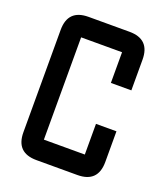

<svg xmlns="http://www.w3.org/2000/svg" viewBox="-128 -772 744 861"><g transform="rotate(20 244.0 -342.0)"><path d="M341.8 0H146.5Q48.8 0 48.8 -97.7V-585.9Q48.8 -683.6 146.5 -683.6H341.8Q439.5 -683.6 439.5 -585.9V-439.5H341.8V-585.9H146.5V-97.7H341.8V-244.1H439.5V-97.7Q439.5 0 341.8 0Z"/></g></svg>

Font: BabelStone Runic Staveless Rule
Style: Regular
Weight: 400
Designer: Andrew West
Foundry: BabelStone
Version: Version 3.002 March 14, 2022